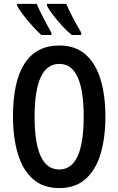

<svg xmlns="http://www.w3.org/2000/svg" viewBox="-20 -959 609 989"><path d="M522.9 -357.9Q522.9 -250 498.3 -167Q473.6 -84 421.1 -37.1Q368.7 9.8 285.6 9.8Q201.2 9.8 148.4 -37.8Q95.7 -85.4 71.3 -168.7Q46.9 -252 46.9 -358.9Q46.9 -540.5 107.2 -632.6Q167.5 -724.6 285.6 -724.6Q368.7 -724.6 421.1 -678Q473.6 -631.3 498.3 -548.8Q522.9 -466.3 522.9 -357.9ZM158.2 -357.9Q158.2 -85.9 285.2 -85.9Q411.1 -85.9 411.1 -357.9Q411.1 -629.9 285.6 -629.9Q158.2 -629.9 158.2 -357.9ZM321.3 -939Q331.5 -913.6 354 -870.8Q376.5 -828.1 398.4 -791V-778.8H349.6Q326.7 -797.4 300.8 -825.2Q274.9 -853 253.2 -881.6Q231.4 -910.2 222.2 -929.7V-939ZM168.9 -939Q183.6 -905.3 203.1 -867.4Q222.7 -829.6 244.6 -791V-778.8H192.9Q172.9 -796.4 147.7 -824.5Q122.6 -852.5 100.3 -881.1Q78.1 -909.7 68.4 -929.7V-939Z"/></svg>

Font: Open Sans Condensed SemiBold
Style: Regular
Weight: 600
Width: 3
Designer: Monotype Design Team
Foundry: Monotype Imaging Inc.
Version: Version 3.000; ttfautohint (v1.8.4)